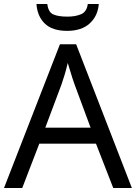

<svg xmlns="http://www.w3.org/2000/svg" viewBox="-20 -938 679 958"><path d="M545 0 459 -221H176L91 0H0L279 -717H360L638 0ZM352 -517Q349 -525 342 -546Q335 -567 328.5 -589.5Q322 -612 318 -624Q311 -593 302 -563.5Q293 -534 287 -517L206 -301H432ZM473 -918Q468 -858 427.5 -821Q387 -784 315 -784Q241 -784 203.5 -820.5Q166 -857 162 -918H216Q221 -877 246 -866Q271 -855 317 -855Q356 -855 384.5 -867Q413 -879 418 -918Z"/></svg>

Font: Noto Sans Hebrew Droid
Style: Regular
Weight: 400
Designer: Monotype Design Team
Foundry: Monotype Imaging Inc.
Version: Version 1.100